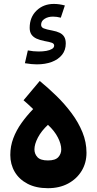

<svg xmlns="http://www.w3.org/2000/svg" viewBox="-20 -963 498 988"><path d="M226.7 -137.4Q188.3 -137.4 172.7 -154.2Q157.2 -171.1 157.2 -194.1Q157.2 -220.9 175 -255.1Q192.9 -289.2 226.7 -320.7Q260.9 -289.1 278 -255.2Q295.2 -221.4 295.2 -194.1Q295.2 -171.1 279.8 -154.2Q264.5 -137.4 226.7 -137.4ZM226.7 5.4Q285.9 5.4 330.5 -18.5Q375 -42.4 400.1 -83.7Q425.1 -125 425.1 -177.1Q425.1 -231.6 404.1 -282.9Q383.1 -334.1 348.1 -380.9Q313.2 -427.7 270.6 -469.3Q227.9 -510.8 184.5 -546.4L101.1 -447Q113.9 -436.2 126.6 -424.5Q139.2 -412.9 150.7 -401.8Q117.4 -367.4 90.6 -329.9Q63.8 -292.3 48.4 -251.4Q33 -210.5 33 -165.4Q33 -117.6 55.7 -78.8Q78.4 -40 121.9 -17.3Q165.3 5.4 226.7 5.4ZM169.3 -631.8Q213.1 -631.8 246.6 -644.4Q280.1 -657.1 299.3 -681.1Q318.4 -705.1 318.4 -739.1Q318.4 -760.7 310.2 -773.9Q302 -787.1 286.7 -794.4Q271.3 -801.8 250.1 -805.6Q218.2 -811.5 204.9 -817Q191.6 -822.5 191.6 -835.6Q191.6 -855 209.6 -866.2Q227.5 -877.5 252.7 -877.5Q272.1 -877.5 292.9 -872L313.8 -934.9Q284.3 -942.8 257.1 -942.8Q203.7 -942.8 168.2 -908.7Q132.7 -874.6 132.7 -819.6Q132.7 -798.7 141.8 -785.4Q151 -772.1 168.1 -764.2Q185.2 -756.4 209.3 -751.8Q235.1 -747.4 246.9 -742.9Q258.7 -738.5 258.7 -728.6Q258.7 -718 247.6 -711.3Q236.6 -704.5 218.6 -701.2Q200.6 -698 179.4 -698Q166.1 -698 151.6 -699.4Q137 -700.9 123.3 -703.6L108.1 -637.7Q144 -631.8 169.3 -631.8Z"/></svg>

Font: Estedad VF
Style: Regular
Weight: 100
Designer: Amin Abedi
Version: Version 7.3